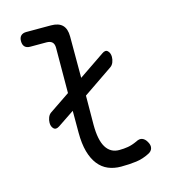

<svg xmlns="http://www.w3.org/2000/svg" viewBox="-110 -820 820 919"><g transform="rotate(-15 300.0 -360.0)"><path d="M140 -253Q122 -241 111 -251.5Q100 -262 100 -281Q100 -294 105 -307Q110 -320 120 -327L222 -396L223 -620Q223 -639 213.5 -648Q204 -657 185 -657H105Q87 -657 78 -666.5Q69 -676 69 -694Q69 -712 78.5 -721Q88 -730 105 -730H227Q265 -730 283.5 -711.5Q302 -693 302 -655V-450L430 -537Q448 -550 459 -539Q470 -528 470 -509Q470 -496 465 -483Q460 -470 450 -463L302 -362L301 -218Q301 -142 323.5 -105.5Q346 -69 389 -69Q412 -69 432.5 -72.5Q453 -76 477 -87Q495 -97 508.5 -92Q522 -87 531 -71Q542 -53 538 -38Q534 -23 517 -15Q486 1 452.5 5.5Q419 10 377 10Q342 10 313.5 -2Q285 -14 264.5 -40Q244 -66 233 -105.5Q222 -145 222 -200V-308Z"/></g></svg>

Font: Maple Mono Light
Style: Regular
Weight: 300
Monospace: yes
Designer: subframe7536
Version: Version 7.000